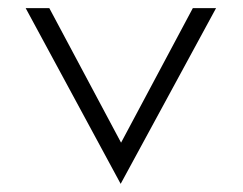

<svg xmlns="http://www.w3.org/2000/svg" viewBox="-20 -471 595 471"><path d="M43 -451 276 -20 510 -451H453L277 -121L101 -451Z"/></svg>

Font: Charger Sport
Style: ExLit
Weight: 200
Designer: Jasper
Foundry: Cannot Into Space Fonts
Version: Version 1.1